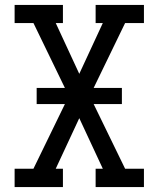

<svg xmlns="http://www.w3.org/2000/svg" viewBox="-20 -755 640 775"><path d="M234 0H39V-74H115L242 -335H128V-400H242L115 -662H39V-735H234V-662H205L300 -457L395 -662H366V-735H561V-662H485L358 -400H472V-335H358L485 -74H561V0H366V-74H395L300 -278L205 -74H234Z"/></svg>

Font: Iosevka HT Extended
Style: Regular
Weight: 400
Width: 7
Monospace: yes
Designer: Belleve Invis
Foundry: Belleve Invis
Version: Version 32.3.0; ttfautohint (v1.8.4)